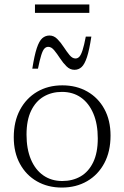

<svg xmlns="http://www.w3.org/2000/svg" viewBox="-20 -835 560 865"><path d="M260.5 -19.5Q307 -19.5 343 -40.2Q379 -61 399.8 -103.8Q420.5 -146.5 420.5 -211.5Q420.5 -276.5 400.5 -323.5Q380.5 -370.5 344.5 -395.8Q308.5 -421 259 -421Q213 -421 177 -400Q141 -379 120.2 -336.2Q99.5 -293.5 99.5 -228.5Q99.5 -164 119.2 -117Q139 -70 175.2 -44.8Q211.5 -19.5 260.5 -19.5ZM258.5 10Q195.5 10 146.5 -18Q97.5 -46 69.8 -97Q42 -148 42 -216.5Q42 -287.5 70 -340Q98 -392.5 147.2 -421.5Q196.5 -450.5 261 -450.5Q324.5 -450.5 373.5 -422.5Q422.5 -394.5 450.2 -343.8Q478 -293 478 -224Q478 -152.5 450 -100Q422 -47.5 372.5 -18.8Q323 10 258.5 10ZM391.5 -670Q382.5 -610 371.8 -577.5Q361 -545 347.5 -532.8Q334 -520.5 315.5 -520.5Q295.5 -520.5 279.8 -536Q264 -551.5 250.5 -572.2Q237 -593 224.2 -608.5Q211.5 -624 197.5 -624Q187.5 -624 180 -616Q172.5 -608 165.8 -586.5Q159 -565 151 -525.5H125.5Q135 -586 145.8 -618.2Q156.5 -650.5 170.5 -662.8Q184.5 -675 203 -675Q222.5 -675 238 -659.5Q253.5 -644 267 -623.2Q280.5 -602.5 293.2 -587Q306 -571.5 320 -571.5Q330 -571.5 337.5 -579.5Q345 -587.5 352 -609Q359 -630.5 366.5 -670ZM137.5 -777V-815H382.5V-777Z"/></svg>

Font: Newsreader 16pt 16pt Light
Style: Regular
Weight: 300
Version: Version 1.003